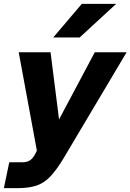

<svg xmlns="http://www.w3.org/2000/svg" viewBox="-47 -781 676 995"><path d="M-27 194 1 60H69Q95 60 111 48Q127 36 140 8L144 -1L50 -510H215L259 -162L444 -510H609L282 40Q245 101 213 134.5Q181 168 141.5 181Q102 194 43 194ZM229 -587 377 -761H555L366 -587Z"/></svg>

Font: Wix Madefor Text ExtraBold
Style: Italic
Weight: 800
Italic angle: -12°
Designer: Dalton Maag Ltd
Foundry: Dalton Maag Ltd
Version: Version 3.100